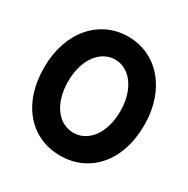

<svg xmlns="http://www.w3.org/2000/svg" viewBox="-168 -874 1024 1046"><g transform="rotate(30 344.0 -351.0)"><path d="M182 -351C182 -487 253 -581 346 -581C438 -581 510 -488 510 -351C510 -210 438 -121 346 -121C253 -121 182 -210 182 -351ZM31 -351C31 -116 166 23 346 23C525 23 661 -116 661 -351C661 -576 525 -725 346 -725C166 -725 31 -576 31 -351Z"/></g></svg>

Font: Bluebird
Style: SfBdExt
Weight: 700
Designer: Jasper
Foundry: Cannot Into Space Fonts
Version: Version 0.98